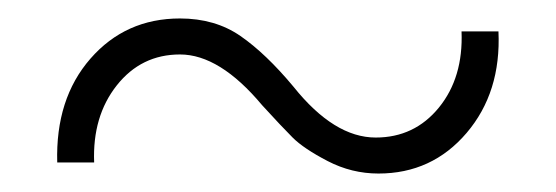

<svg xmlns="http://www.w3.org/2000/svg" viewBox="-20 -372 602 208"><path d="M390 -184Q361 -184 335 -197.5Q309 -211 297 -223Q285 -235 264 -258Q218 -313 175 -313Q133 -313 106.5 -279.5Q80 -246 82 -196H42Q40 -265 78 -308.5Q116 -352 175 -352Q213 -352 240.5 -333Q268 -314 298 -278Q342 -223 387 -223Q429 -223 455.5 -255.5Q482 -288 480 -338H520Q523 -272 485.5 -228Q448 -184 390 -184Z"/></svg>

Font: Oakes Grotesk Light
Style: Italic
Weight: 300
Italic angle: -8°
Designer: Samuel Oakes
Foundry: Samuel Oakes
Version: Version 1.000;PS 001.000;hotconv 1.0.88;makeotf.lib2.5.64775